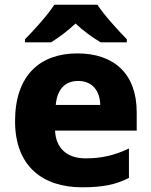

<svg xmlns="http://www.w3.org/2000/svg" viewBox="-20 -786 643 816"><path d="M394 -766H211C182 -721 123 -656 86 -619V-606H197C232 -628 266 -653 301 -686C336 -653 373 -627 408 -606H519V-619C484 -655 423 -721 394 -766ZM309 -559C150 -559 44 -466 44 -271C44 -78 163 10 329 10C418 10 474 -2 528 -30V-155C467 -126 413 -113 343 -113C262 -113 217 -159 214 -231H561V-309C561 -473 464 -559 309 -559ZM312 -442C374 -442 405 -398 406 -340H217C223 -410 260 -442 312 -442Z"/></svg>

Font: Noto Sans Telugu ExtraBold
Style: Regular
Weight: 800
Designer: Jelle Bosma - Monotype Design Team
Foundry: Monotype Imaging Inc.
Version: Version 2.005